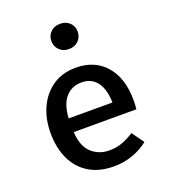

<svg xmlns="http://www.w3.org/2000/svg" viewBox="-147 -913 910 1033"><g transform="rotate(-20 307.5 -396.5)"><path d="M186.7 -233.8Q191.8 -150.3 233.6 -112.8Q275.4 -75.4 334.4 -75.4Q373.8 -75.4 407.9 -87.7Q442.1 -100 476.4 -122.6L526.2 -53.8Q488.2 -23.1 437.4 -4.6Q386.7 13.8 328.7 13.8Q244.1 13.8 185.9 -22.1Q127.7 -57.9 97.7 -122.1Q67.7 -186.2 67.7 -270.3Q67.7 -351.8 97.4 -416.2Q127.2 -480.5 182.6 -518.2Q237.9 -555.9 314.9 -555.9Q422.6 -555.9 485.4 -483.6Q548.2 -411.3 548.2 -285.1Q548.2 -271.3 547.4 -257.7Q546.7 -244.1 545.6 -233.8ZM315.9 -470.8Q262.1 -470.8 226.7 -432.3Q191.3 -393.8 186.2 -312.3H436.9Q435.4 -388.7 404.4 -429.7Q373.3 -470.8 315.9 -470.8ZM316.4 -806.7Q349.7 -806.7 370.8 -786.2Q391.8 -765.6 391.8 -734.9Q391.8 -704.1 370.8 -683.1Q349.7 -662.1 316.4 -662.1Q283.1 -662.1 262.1 -683.1Q241 -704.1 241 -734.9Q241 -765.6 262.1 -786.2Q283.1 -806.7 316.4 -806.7Z"/></g></svg>

Font: Fira Code Medium
Style: Regular
Weight: 500
Designer: Carrois Corporate, Edenspiekermann AG, Nikita Prokopov
Foundry: Carrois Corporate, Edenspiekermann AG, Nikita Prokopov
Version: Version 6.002